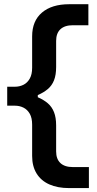

<svg xmlns="http://www.w3.org/2000/svg" viewBox="-20 -792 472 932"><path d="M315.5 121Q259.5 121 219.2 103Q179 85 157.5 50Q136 15 136 -35Q136 -50.5 136 -65.8Q136 -81 136 -96Q136 -111 136 -126.2Q136 -141.5 136 -156.5Q136 -171.5 136 -187Q136 -219.5 124.5 -239.8Q113 -260 94 -269.5Q75 -279 52 -279H15V-371H52Q75 -371 94 -380.5Q113 -390 124.5 -410.5Q136 -431 136 -463Q136 -478.5 136 -493.8Q136 -509 136 -524Q136 -539 136 -554.2Q136 -569.5 136 -584.8Q136 -600 136 -615.5Q136 -690.5 183.8 -731Q231.5 -771.5 315.5 -771.5H409V-669.5Q385.5 -669.5 366.5 -669.5Q347.5 -669.5 334 -669.5Q294 -669.5 273.2 -650Q252.5 -630.5 252.5 -593.5V-467Q252.5 -428 242.2 -402.2Q232 -376.5 212.2 -359.8Q192.5 -343 163.5 -330.5V-320Q192.5 -307.5 212.2 -290.5Q232 -273.5 242.2 -247.5Q252.5 -221.5 252.5 -183V-57Q252.5 -20 273.2 -0.5Q294 19 334 19Q347 19 366.5 19Q386 19 411.5 19V121Z"/></svg>

Font: Commissioner Thin SemiBold
Style: Regular
Weight: 600
Version: Version 1.000